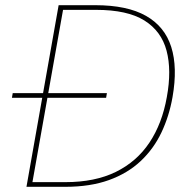

<svg xmlns="http://www.w3.org/2000/svg" viewBox="-20 -720 717 740"><path d="M26 -343 29 -361H392L389 -343ZM82 0 206 -700H347Q470 -700 542.5 -659Q615 -618 640 -539Q665 -460 645 -346Q632 -272 602 -209Q572 -146 522 -99Q472 -52 400 -26Q328 0 231 0ZM105 -18H232Q346 -18 426.5 -57.5Q507 -97 556 -170.5Q605 -244 623 -346Q642 -449 622 -524.5Q602 -600 536.5 -641Q471 -682 350 -682H223Z"/></svg>

Font: DM Sans 9pt Thin
Style: Italic
Weight: 250
Italic angle: -10°
Version: Version 4.004;gftools[0.9.30]